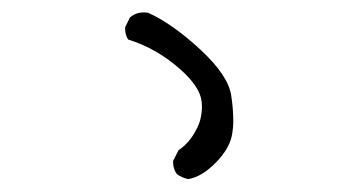

<svg xmlns="http://www.w3.org/2000/svg" viewBox="-20 -826 540 305"><path d="M349.1 -615.2Q350.6 -625 350.6 -632.3Q350.6 -653.8 347.2 -674.8Q342.3 -706.5 297.9 -747.6Q253.4 -788.6 215.3 -805.7Q211.9 -806.2 207.5 -806.2Q195.8 -806.2 186.5 -798.3L179.2 -783.7Q178.7 -782.2 178.7 -780.3Q178.7 -778.3 179.2 -774.9Q180.2 -768.6 183.6 -763.2Q229.5 -749 267.6 -714.8Q297.9 -687.5 300.3 -664.6Q300.8 -660.2 300.8 -654.3Q300.8 -648.4 298.8 -638.7Q296.9 -628.9 290.5 -617.7Q280.3 -598.6 263.7 -587.4L255.4 -571.3Q254.9 -570.3 254.9 -569.3Q254.9 -557.1 261.2 -549.3Q269 -543.5 279.3 -541.5Q301.3 -545.4 323.7 -568.6Q346.2 -591.8 349.1 -615.2Z"/></svg>

Font: NaikaiFont
Style: ExtraLight
Weight: 200
Version: Version 1.89